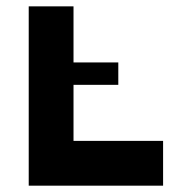

<svg xmlns="http://www.w3.org/2000/svg" viewBox="-20 -587 606 607"><path d="M212.4 -141.6H495.6V0H70.8V-566.9H212.4V-389.6H354V-318.8H212.4Z"/></svg>

Font: Blazma
Style: Regular
Weight: 400
Designer: GGBotNet
Version: 1.00